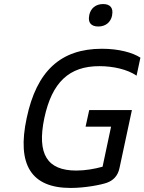

<svg xmlns="http://www.w3.org/2000/svg" viewBox="-20 -920 714 949"><path d="M655 -546 674 -635C636 -660 567 -679 484 -679C280 -679 161 -569 112 -337C62 -105 135 9 329 9C402 9 482 -7 509 -17C539 -28 563 -50 571 -91L632 -376H421L403 -294H529L487 -96C447 -85 402 -77 357 -77C213 -77 162 -158 199 -336C237 -514 322 -593 471 -593C540 -593 610 -577 655 -546ZM421 -843C414 -810 429 -789 466 -789C502 -789 527 -810 534 -843V-845C541 -879 526 -900 490 -900C453 -900 428 -879 421 -845Z"/></svg>

Font: LT Wave Mono
Style: Italic
Weight: 400
Designer: Daniel Lyons
Version: Version 2.5 (Glyphs App)